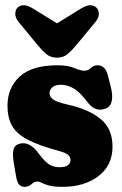

<svg xmlns="http://www.w3.org/2000/svg" viewBox="-20 -711 471 744"><path d="M211.5 -63Q234 -63 243.8 -71.5Q253.5 -80 253.5 -91Q253.5 -101 245.2 -109.8Q237 -118.5 207 -126.5Q128.5 -147.5 85.5 -170.8Q42.5 -194 25.8 -225.2Q9 -256.5 9 -301Q9 -371 56.5 -414.5Q104 -458 202 -458Q244.5 -458 267.8 -447.5Q291 -437 307.5 -437Q321.5 -437 331.8 -447.5Q342 -458 359 -458Q372 -458 382.2 -449.2Q392.5 -440.5 399 -415.5L409 -375.5Q417.5 -343 413.2 -320.5Q409 -298 390 -290.5Q349.5 -274 317.5 -317Q289.5 -354.5 265.2 -368.5Q241 -382.5 216 -382.5Q193.5 -382.5 182.8 -372.8Q172 -363 172 -350.5Q172 -336 185.5 -325.8Q199 -315.5 243 -305.5Q322.5 -288 369.2 -250.5Q416 -213 416 -142.5Q416 -70.5 361.8 -28.8Q307.5 13 222.5 13Q188.5 13 170.2 8Q152 3 142.5 -2.2Q133 -7.5 125 -7.5Q112.5 -7.5 102 2.8Q91.5 13 75.5 13Q62 13 54.2 4.2Q46.5 -4.5 42.5 -26.5L33.5 -79Q28 -112.5 32.2 -131Q36.5 -149.5 57.5 -154.5Q94.5 -163.5 128 -118.5Q152.5 -85.5 169.8 -74.2Q187 -63 211.5 -63ZM275.5 -536Q257.5 -514.5 241.2 -501Q225 -487.5 201 -487.5Q176.5 -487.5 160.2 -501Q144 -514.5 126 -536L52.5 -625.5Q38.5 -643 39.2 -658.2Q40 -673.5 48 -681.5Q69.5 -701.5 107.5 -678L201 -620.5L294 -678Q332 -701.5 353.5 -681.5Q362 -673.5 363 -658.2Q364 -643 349.5 -625.5Z"/></svg>

Font: Fraunces 144pt SuperSoft Black
Style: Regular
Weight: 900
Version: Version 1.000;[b76b70a41]